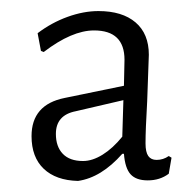

<svg xmlns="http://www.w3.org/2000/svg" viewBox="-20 -666 349 347"><path d="M249 -567 246 -483Q243 -431 243 -407Q243 -391 248 -384Q253 -377 263 -377Q275 -377 285 -384L290 -381L285 -352Q269 -340 247 -340Q226 -340 216 -351Q206 -362 204 -388H201Q163 -345 121 -339Q81 -340 59 -361Q37 -382 37 -420Q37 -477 97 -489L204 -511L205 -558Q205 -611 150 -611Q110 -611 59 -572L54 -574L48 -606Q73 -625 102 -635.5Q131 -646 158 -646Q201 -646 225 -625.5Q249 -605 249 -567ZM81 -424Q81 -401 93.5 -388Q106 -375 130 -375Q147 -375 165.5 -386.5Q184 -398 201 -419L203 -485L117 -465Q81 -458 81 -424Z"/></svg>

Font: t
Style: Regular
Weight: 300
Designer: Juan Pablo del Peral
Foundry: Huerta Tipografica
Version: Version 2.004; ttfautohint (v1.8.1)